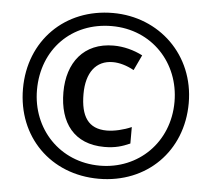

<svg xmlns="http://www.w3.org/2000/svg" viewBox="-52 -780 935 847"><g transform="rotate(5 415.5 -357.0)"><path d="M415 10C628 10 782 -144 782 -357C782 -570 620 -724 415 -724C202 -724 48 -570 48 -357C48 -144 202 10 415 10ZM415 -48C237 -48 110 -185 110 -357C110 -537 237 -666 415 -666C593 -666 719 -529 719 -357C719 -177 585 -48 415 -48ZM428 -132C476 -132 507 -142 541 -157V-230C507 -215 465 -205 432 -205C350 -205 316 -258 316 -357C316 -451 358 -508 433 -508C462 -508 494 -499 527 -481L559 -549C520 -569 475 -581 430 -581C298 -581 227 -488 227 -357C227 -221 294 -132 428 -132Z"/></g></svg>

Font: Noto Sans Lao UI Med
Style: Regular
Weight: 500
Designer: Monotype Design Team
Foundry: Monotype Imaging Inc.
Version: Version 2.000